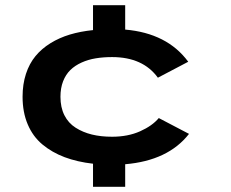

<svg xmlns="http://www.w3.org/2000/svg" viewBox="-20 -720 890 740"><path d="M338.5 0V-89Q277.5 -96 229 -114.2Q180.5 -132.5 143.5 -163.2Q106.5 -194 86.8 -240.8Q67 -287.5 67 -347Q67 -395.5 80 -435.2Q93 -475 116.8 -503.8Q140.5 -532.5 174.5 -553.5Q208.5 -574.5 249.2 -586.8Q290 -599 338.5 -604V-700H462.5V-606Q624.5 -592 705.5 -482L588.5 -420.5Q531 -500 412 -500Q378 -500 349 -495.2Q320 -490.5 294.5 -479Q269 -467.5 251.2 -450.2Q233.5 -433 223.2 -406.8Q213 -380.5 213 -347Q213 -306 228.2 -275.8Q243.5 -245.5 271.5 -227.8Q299.5 -210 334.2 -201.5Q369 -193 412 -193Q473 -193 520 -214Q567 -235 592 -265L708.5 -204Q628 -101 462.5 -87V0Z"/></svg>

Font: League Mono Wide SemiBold
Style: Regular
Weight: 600
Width: 8
Designer: Tyler Finck
Foundry: The League of Moveable Type / Tyler Finck
Version: Version 2.210